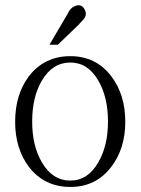

<svg xmlns="http://www.w3.org/2000/svg" viewBox="-20 -700 540 737"><path d="M250 -484.4Q150.4 -484.4 90.8 -407.2Q38.1 -336.9 38.1 -232.4Q38.1 -129.9 90.8 -59.6Q150.4 17.6 250 17.6Q348.6 17.6 407.2 -59.6Q460.9 -129.9 460.9 -232.4Q460.9 -336.9 407.2 -407.2Q348.6 -484.4 250 -484.4ZM250 -460Q317.4 -460 357.4 -390.6Q394.5 -327.1 394.5 -233.4Q394.5 -140.6 357.4 -77.1Q317.4 -6.8 250 -6.8Q181.6 -6.8 140.6 -77.1Q103.5 -140.6 103.5 -233.4Q103.5 -327.1 140.6 -390.6Q181.6 -460 250 -460ZM169.9 -528.3H202.1L285.2 -608.4V-609.4Q303.7 -627 307.6 -636.7Q313.5 -651.4 301.8 -668.9Q290 -684.6 270.5 -677.7Q250 -670.9 239.3 -646.5Z"/></svg>

Font: BatangChe
Style: Regular
Weight: 400
Monospace: yes
Version: Version 2.21